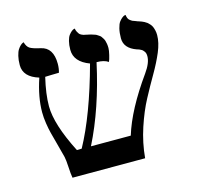

<svg xmlns="http://www.w3.org/2000/svg" viewBox="-86 -653 786 748"><g transform="rotate(-15 306.5 -279.5)"><path d="M580.1 -451.7Q580.1 -421.4 564.5 -384.3Q548.8 -347.2 525.6 -307.4Q502.4 -267.6 478.8 -223.4Q455.1 -179.2 435.5 -120.1Q416 -61 410.6 0H117.7Q114.7 -16.1 113.3 -44.7Q111.8 -73.2 108.9 -85.9Q103.5 -106.9 94.5 -140.4Q85.4 -173.8 81.1 -190.7Q76.7 -207.5 73 -231.4Q69.3 -255.4 69.3 -276.4Q69.3 -337.9 93.8 -410.2Q32.7 -428.7 32.7 -476.6Q32.7 -497.1 36.6 -513.2Q40.5 -529.3 45.9 -537.6Q51.3 -545.9 56.9 -551Q62.5 -556.2 66.4 -557.6L70.3 -559.1Q75.2 -541 85.9 -533.7Q96.7 -526.4 128.4 -519.5Q177.2 -509.3 177.2 -443.8Q177.2 -424.8 172.4 -408.7Q157.2 -408.7 140.6 -408Q124 -407.2 116.7 -407.2Q101.1 -341.8 101.1 -292.5Q101.1 -219.2 162.1 -99.6L181.6 -100.1Q246.1 -217.8 298.8 -412.1Q238.3 -434.6 238.3 -483.4Q238.3 -502.9 242.2 -518.1Q246.1 -533.2 251.7 -540.5Q257.3 -547.9 262.9 -552.5Q268.6 -557.1 272.5 -558.1L276.4 -559.1Q277.8 -551.3 281 -545.2Q284.2 -539.1 286.9 -535.9Q289.6 -532.7 294.7 -530Q299.8 -527.3 302.7 -526.6Q305.7 -525.9 311.8 -524.7Q317.9 -523.4 319.8 -522.9Q320.8 -522.9 327.6 -521.2Q334.5 -519.5 336.2 -518.8Q337.9 -518.1 344.5 -516.1Q351.1 -514.2 353.3 -512.5Q355.5 -510.7 360.8 -507.6Q366.2 -504.4 368.7 -501Q371.1 -497.6 374.5 -492.4Q377.9 -487.3 379.6 -481.7Q381.3 -476.1 382.6 -468.5Q383.8 -460.9 383.8 -452.1Q383.8 -442.4 379.6 -424.8Q375.5 -407.2 371.6 -398.9Q354.5 -410.6 324.7 -410.6Q286.1 -233.4 218.8 -99.6H379.4Q409.2 -197.3 496.1 -318.8Q522 -355 522 -381.8Q522 -387.7 520.8 -392.6Q519.5 -397.5 516.8 -401.1Q514.2 -404.8 511.7 -407.2Q509.3 -409.7 505.4 -411.6Q501.5 -413.6 499.5 -414.6Q497.6 -415.5 493.7 -416.7Q489.7 -418 489.3 -418Q440.4 -435.1 440.4 -475.6Q440.4 -498 444.6 -514.9Q448.7 -531.7 454.8 -539.8Q460.9 -547.9 467 -552.7Q473.1 -557.6 477.5 -558.6L481.4 -559.1Q482.4 -551.3 484.9 -545.4Q487.3 -539.6 492.9 -535.6Q498.5 -531.7 500.5 -530.5Q502.4 -529.3 511.7 -526.4L520.5 -522.9Q521 -522.9 527.1 -520.8Q533.2 -518.6 536.1 -517.6Q539.1 -516.6 545.7 -513.2Q552.2 -509.8 556.2 -506.6Q560.1 -503.4 565.2 -497.8Q570.3 -492.2 573 -486.1Q575.7 -480 577.9 -470.9Q580.1 -461.9 580.1 -451.7Z"/></g></svg>

Font: Libertinage
Style: f
Weight: 400
Designer: OSP
Foundry: OSP
Version: Version 1.0; 2008; OFL relea